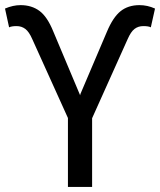

<svg xmlns="http://www.w3.org/2000/svg" viewBox="-34 -740 634 760"><path d="M2 -631.8 -14.2 -706.1Q17.6 -719.7 47.4 -719.7Q91.3 -719.7 122.3 -696.8Q153.3 -673.8 176.8 -615.7L283.2 -362.8L284.2 -367.7L389.2 -614.3Q413.1 -671.4 443.1 -695.6Q473.1 -719.7 518.1 -719.7Q549.8 -719.7 579.6 -706.1L563 -631.8Q554.2 -636.7 533.2 -636.7Q513.2 -636.7 498.5 -625.5Q483.9 -614.3 471.2 -585L330.6 -272V0H234.9V-272.9L93.8 -585Q81.1 -614.3 66.2 -625.5Q51.3 -636.7 31.7 -636.7Q11.7 -636.7 2 -631.8Z"/></svg>

Font: Bert Sans Medium
Style: Regular
Weight: 500
Designer: Christian Robertson, Adam Twardoch, & Cristiano Sobral
Foundry: Google
Version: Version 12.135;January 10, 2020;FontCreator 12.0.0.2547 64-b